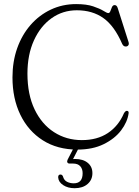

<svg xmlns="http://www.w3.org/2000/svg" viewBox="-20 -734 694 962"><path d="M624.5 -167Q618.5 -122.5 586.8 -80.8Q555 -39 499.8 -11.8Q444.5 15.5 368 15.5Q267.5 15.5 194.5 -31Q121.5 -77.5 82 -159Q42.5 -240.5 42.5 -346Q42.5 -425.5 66.2 -492.5Q90 -559.5 133.2 -609Q176.5 -658.5 234.8 -686Q293 -713.5 361.5 -713.5Q413.5 -713.5 446.8 -702.2Q480 -691 498 -679.8Q516 -668.5 522.5 -668.5Q529.5 -668.5 533 -678.5Q536.5 -688.5 541 -698.5Q545.5 -708.5 554.5 -708.5Q565.5 -708.5 570 -693L624.5 -522Q627 -514 623.5 -508Q620 -502 612 -501Q599 -499.5 592 -514.5Q553 -604.5 498 -643.5Q443 -682.5 365 -682.5Q294.5 -682.5 238.5 -642.8Q182.5 -603 150 -531.5Q117.5 -460 117.5 -365Q117.5 -261 153.2 -186.2Q189 -111.5 250.8 -71.8Q312.5 -32 390 -32Q467 -32 520.2 -67.2Q573.5 -102.5 601 -166.5Q609 -180 617 -178.5Q625.5 -177.5 624.5 -167ZM356 -6H381.5L346 63Q351 62.5 356 62.5Q396 62.5 419.5 81.8Q443 101 443 133.5Q443 167 418.8 188Q394.5 209 354 209Q320 209 296.5 193.5Q273 178 271.5 155Q271 141 282 140.5Q291.5 140 295.5 150Q300.5 169 315.8 176.8Q331 184.5 349.5 184.5Q394 184.5 394 134Q394 112 382 98.8Q370 85.5 346.5 85.5H329Q320 85.5 317.5 79.5Q315 73.5 319 65.5Z"/></svg>

Font: Fraunces 72pt S050 Light
Style: Regular
Weight: 300
Version: Version 1.000; ttfautohint (v1.8.3)